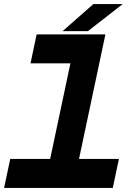

<svg xmlns="http://www.w3.org/2000/svg" viewBox="-47 -918 658 938"><path d="M-27 0 3 -141.5H198L297 -608.5H102L132 -750H468L339 -141.5H534L504 0ZM259 -766 409 -898H552.5L382.5 -766Z"/></svg>

Font: Tourney Expanded Black
Style: Italic
Weight: 900
Width: 7
Italic angle: -12°
Designer: Tyler Finck
Foundry: Etcetera Type Co
Version: Version 1.010; ttfautohint (v1.8.3)